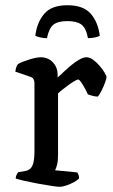

<svg xmlns="http://www.w3.org/2000/svg" viewBox="-20 -721 437 741"><path d="M210.7 0Q203 0 180.4 -3.3Q157.9 -6.5 130 -11.7Q102 -16.9 77.2 -22.4Q52.4 -28 40.6 -32Q40.6 -39.5 43.9 -46.2Q47.2 -52.8 50 -56.4L77.7 -61.1Q88.7 -63.1 96.6 -69.9Q104.5 -76.6 108.8 -92.9Q113 -109.1 113 -139.1V-399.9Q113 -408.1 109.8 -414.8Q106.6 -421.5 97.4 -424.5L39.1 -444.6Q40.9 -457.3 43.8 -464.2Q46.6 -471 50 -474Q66.3 -483.1 93.6 -491.6Q121 -500 137.2 -500Q165 -500 183.7 -480.8Q202.4 -461.5 202.4 -431.3V-421.7Q212.2 -430.5 226.2 -443.8Q240.3 -457.2 256 -470.1Q271.7 -483 286.9 -491.5Q302.1 -500 313.7 -500Q326 -500 339.3 -490.5Q352.5 -480.9 364.3 -467.1Q376.1 -453.3 383.6 -440.8Q391.1 -428.4 391.1 -422.9Q391.1 -418.1 385.9 -403.6Q380.7 -389 373.1 -373.4Q365.5 -357.8 357.7 -348.3Q346.4 -348.3 335.6 -351.6Q324.8 -354.9 319.2 -356.6Q313.5 -369.5 306 -382.8Q298.5 -396 292.2 -405Q286 -414 281.5 -414Q277.1 -414 265.8 -407.2Q254.5 -400.4 241.6 -390.9Q228.7 -381.5 218.2 -372.9Q207.6 -364.3 204 -360.9V-120.5Q204 -100 200.1 -84.8Q196.2 -69.7 192.4 -63.9L277.7 -55.6Q279.7 -53.6 282.5 -47.5Q285.2 -41.5 285.2 -33Q279.2 -25.4 265.3 -17.9Q251.4 -10.3 236 -5.2Q220.7 0 210.7 0ZM240.2 -700.8Q301.1 -700.8 329.6 -668.7Q358.2 -636.7 365.2 -582.8Q360 -579.8 348 -576.8Q336.1 -573.8 319.5 -573.8Q312.2 -612.7 294.2 -626.2Q276.2 -639.6 240.2 -639.6Q204.2 -639.6 186.7 -626.2Q169.2 -612.7 161.2 -573.8Q145.9 -573.8 134.2 -576.8Q122.5 -579.8 116.3 -582.8Q122.5 -634.4 150.7 -667.6Q178.8 -700.8 240.2 -700.8Z"/></svg>

Font: Texturina Medium
Style: Regular
Weight: 500
Designer: Guillermo Torres Carreño
Foundry: Omnibus-Type
Version: Version 1.003